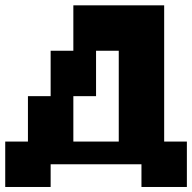

<svg xmlns="http://www.w3.org/2000/svg" viewBox="-20 -628 734 734"><path d="M434 -434H347.2V-260.4H260.4V-86.8H434ZM520.8 86.8V0H173.6V86.8H0V-86.8H86.8V-260.4H173.6V-434H260.4V-607.6H607.6V-86.8H694.4V86.8Z"/></svg>

Font: 8-bit Operator+ 8
Style: Bold
Weight: 700
Designer: GrandChaos9000
Version: Version 1.3.0 - August 1, 2014